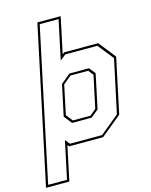

<svg xmlns="http://www.w3.org/2000/svg" viewBox="-185 -838 888 1126"><g transform="rotate(-15 259.0 -275.0)"><path d="M-48.5 200 153.5 -750H295L248.5 -530.5L260.5 -540H466.5L548 -437L477 -103L351.5 0H145.5L137.5 -9.5L93 200ZM205.5 -141H313L350 -172L392 -368L368 -399H260.5L211.5 -358.5L174 -181.5ZM-32 186.5H82.5L131 -42L154 -13.5H349L464.5 -108.5L533.5 -431.5L458 -526.5H263L228 -498L278.5 -736.5H164ZM197.5 -128 159.5 -176 199.5 -364 257.5 -412H376L406.5 -374L362.5 -166L316 -128Z"/></g></svg>

Font: Tourney Thin Thin
Style: Italic
Weight: 250
Italic angle: -12°
Version: Version 1.015